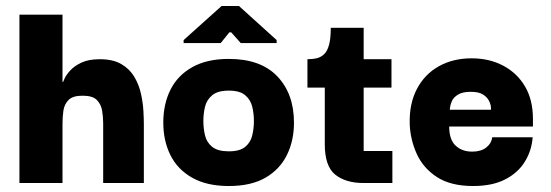

<svg xmlns="http://www.w3.org/2000/svg" viewBox="-20 -612 1841 642"><path d="M45 0V-563H189V-338H191Q191 -338 196 -349.5Q201 -361 214.5 -376Q228 -391 252 -402.5Q276 -414 314 -414Q358 -414 386 -397.5Q414 -381 429.5 -354.5Q445 -328 451.5 -298Q458 -268 459.5 -241.5Q461 -215 461 -198V0H325V-199Q325 -221 321.5 -242Q318 -263 304 -277.5Q290 -292 256 -292Q223 -292 209 -277.5Q195 -263 192 -242Q189 -221 189 -199V0Z M745 10Q672 10 623 -17.5Q574 -45 550 -93Q526 -141 526 -202Q526 -264 550 -312Q574 -360 623 -387.5Q672 -415 745 -415Q852 -415 907.5 -356.5Q963 -298 963 -202Q963 -142 939.5 -94Q916 -46 868 -18Q820 10 745 10ZM745 -106Q782 -106 800 -121Q818 -136 823.5 -159.5Q829 -183 829 -207Q829 -232 823.5 -255Q818 -278 800 -293.5Q782 -309 745 -309Q708 -309 689.5 -293.5Q671 -278 665.5 -255Q660 -232 660 -207Q660 -183 665.5 -159.5Q671 -136 689.5 -121Q708 -106 745 -106ZM594 -468V-478L721 -592H779L905 -478V-468H785L753 -504H747L718 -468Z M1196 0Q1136 0 1101 -28Q1066 -56 1066 -130V-332H1196V-107H1292V0ZM1008 -319V-414Q1026 -414 1040 -417.5Q1054 -421 1064.5 -431.5Q1075 -442 1080.5 -463Q1086 -484 1086 -519H1196V-414H1289V-319Z M1562 10Q1487 10 1441 -20Q1395 -50 1373.5 -97.5Q1352 -145 1350 -197Q1348 -265 1374 -314.5Q1400 -364 1447.5 -390.5Q1495 -417 1557 -417Q1616 -417 1662.5 -392.5Q1709 -368 1735.5 -323Q1762 -278 1762 -215Q1762 -215 1762 -204.5Q1762 -194 1762 -189H1482Q1482 -145 1503.5 -125Q1525 -105 1559 -105Q1588 -105 1605.5 -118.5Q1623 -132 1626 -153H1761Q1758 -109 1735 -71.5Q1712 -34 1669 -12Q1626 10 1562 10ZM1484 -245H1622Q1622 -245 1621.5 -254Q1621 -263 1615 -275Q1609 -287 1595 -296Q1581 -305 1554 -305Q1527 -305 1512 -296Q1497 -287 1491.5 -275Q1486 -263 1485 -254Q1484 -245 1484 -245Z"/></svg>

Font: Darker Grotesque Black
Style: Regular
Weight: 900
Designer: Gabriel Lam
Foundry: TypeRant
Version: Version 1.000;gftools[0.9.28]